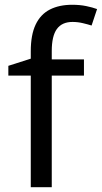

<svg xmlns="http://www.w3.org/2000/svg" viewBox="-20 -785 427 805"><path d="M332 -468H197V0H109V-468H15V-509L109 -539V-570Q109 -639 129.5 -682Q150 -725 189 -745Q228 -765 283 -765Q315 -765 341.5 -759.5Q368 -754 387 -747L364 -678Q348 -683 327 -688Q306 -693 284 -693Q240 -693 218.5 -663.5Q197 -634 197 -571V-536H332Z"/></svg>

Font: Noto Sans Ambassadori
Style: Regular
Weight: 400
Designer: Monotype Design Team
Foundry: Monotype Imaging Inc.
Version: Version 2.013